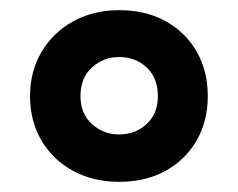

<svg xmlns="http://www.w3.org/2000/svg" viewBox="-20 -744 468 377"><path d="M214 -387Q163 -387 123.5 -408.5Q84 -430 61.5 -468Q39 -506 39 -555Q39 -604 61.5 -642Q84 -680 123.5 -702Q163 -724 214 -724Q266 -724 305 -702.5Q344 -681 366 -643Q388 -605 388 -555Q388 -506 366 -468Q344 -430 305 -408.5Q266 -387 214 -387ZM214 -480Q246 -480 268 -500.5Q290 -521 290 -555Q290 -591 268 -611.5Q246 -632 214 -632Q183 -632 160.5 -611.5Q138 -591 138 -555Q138 -521 160.5 -500.5Q183 -480 214 -480Z"/></svg>

Font: Noto Sans Gujarati UI
Style: Bold
Weight: 700
Designer: Jelle Bosma - Monotype Design Team, Universal Thirst
Foundry: Monotype Imaging Inc.
Version: Version 2.106; ttfautohint (v1.8.4.7-5d5b)